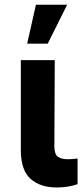

<svg xmlns="http://www.w3.org/2000/svg" viewBox="-20 -806 361 832"><path d="M70.3 -545.5H217.3L215.6 -170.8Q215.9 -138.1 230.6 -127.1Q245.4 -116.1 273.1 -116.1Q287.3 -116.1 297.6 -117.2Q307.9 -118.3 316.1 -119V-7.8Q297.2 -1.4 274.3 2.5Q251.4 6.4 226.2 6.4Q154.8 6.4 112.9 -30.5Q71 -67.5 70.3 -152.7ZM97.7 -616.8 135.7 -785.5H271L186.8 -616.8Z"/></svg>

Font: InterMG
Style: Bold
Weight: 700
Designer: Rasmus Andersson
Foundry: rsms
Version: Version 3.019;December 26, 2023;FontCreator 15.0.0.2955 64-b